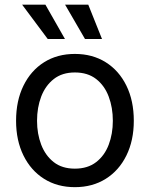

<svg xmlns="http://www.w3.org/2000/svg" viewBox="-20 -773 628 805"><path d="M293.9 11.7Q220.2 11.7 164.8 -23.2Q109.4 -58.1 78.4 -121.1Q47.4 -184.1 47.4 -266.6Q47.4 -350.6 78.4 -413.8Q109.4 -477.1 164.8 -512Q220.2 -546.9 293.9 -546.9Q367.7 -546.9 423.3 -512Q479 -477.1 510 -413.8Q541 -350.6 541 -266.6Q541 -184.1 510 -121.1Q479 -58.1 423.3 -23.2Q367.7 11.7 293.9 11.7ZM293.9 -65.9Q347.7 -65.9 383.1 -93.3Q418.5 -120.6 435.8 -166.3Q453.1 -211.9 453.1 -266.6Q453.1 -321.8 435.8 -367.9Q418.5 -414.1 383.1 -441.7Q347.7 -469.2 293.9 -469.2Q240.7 -469.2 205.6 -441.7Q170.4 -414.1 152.8 -368.2Q135.3 -322.3 135.3 -266.6Q135.3 -211.9 152.8 -166.3Q170.4 -120.6 205.3 -93.3Q240.2 -65.9 293.9 -65.9ZM336.4 -609.4 252.9 -753.4H350.1L407.7 -609.4ZM180.2 -609.4 72.8 -753.4H170.4L252.4 -609.4Z"/></svg>

Font: Inter 18pt
Style: Regular
Weight: 400
Designer: Rasmus Andersson
Foundry: rsms
Version: Version 4.001;git-66647c0bb